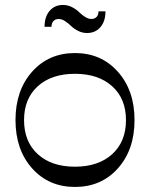

<svg xmlns="http://www.w3.org/2000/svg" viewBox="-20 -740 600 768"><path d="M279.8 7.8Q174.8 7.8 108.4 -66.7Q42 -141.1 42 -259.8Q42 -378.4 108.4 -453.1Q174.8 -527.8 279.8 -527.8Q384.8 -527.8 451.4 -453.1Q518.1 -378.4 518.1 -259.8Q518.1 -141.1 451.7 -66.7Q385.3 7.8 279.8 7.8ZM483.9 -259.8Q483.9 -345.2 428.7 -395Q373.5 -444.8 279.8 -444.8Q186 -444.8 131.1 -395Q76.2 -345.2 76.2 -259.8Q76.2 -173.3 131.1 -123.3Q186 -73.2 279.8 -73.2Q373.5 -73.2 428.7 -123.3Q483.9 -173.3 483.9 -259.8ZM328.1 -607.9Q309.1 -607.9 292 -616.7Q274.9 -625.5 264.4 -636Q253.9 -646.5 240.5 -655.3Q227.1 -664.1 214.8 -664.1Q201.7 -664.1 193.8 -655.8Q186 -647.5 186 -632.8H158.2Q158.2 -672.9 178.5 -696.5Q198.7 -720.2 231.9 -720.2Q251 -720.2 268.1 -711.4Q285.2 -702.6 295.7 -692.1Q306.2 -681.6 319.6 -672.9Q333 -664.1 345.2 -664.1Q358.4 -664.1 366.2 -672.1Q374 -680.2 374 -694.8H401.9Q401.9 -654.8 381.6 -631.3Q361.3 -607.9 328.1 -607.9Z"/></svg>

Font: Ribes
Style: Regular
Weight: 400
Designer: Luigi Gorlero
Foundry: Collletttivo
Version: Version 2.100;Glyphs 3.2 (3217)